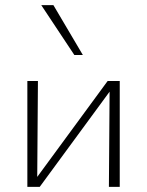

<svg xmlns="http://www.w3.org/2000/svg" viewBox="-20 -724 569 744"><path d="M402 0 405 -410H444V0ZM86 0V-410H127L124 0ZM110 0V-19L397 -410H421V-391L134 0ZM268 -511 140 -704H187L301 -511Z"/></svg>

Font: Ysabeau Office ExtraLight
Style: Regular
Weight: 250
Designer: Christian Thalmann (Catharsis Fonts)
Version: Version 2.001;gftools[0.9.30]; featfreeze: tnum,lnum,ss02